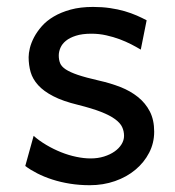

<svg xmlns="http://www.w3.org/2000/svg" viewBox="-20 -528 511 560"><path d="M390.6 -383.3Q378.4 -390.6 362.8 -398.7Q347.2 -406.7 328.9 -413.6Q310.5 -420.4 289.8 -425Q269 -429.7 246.6 -429.7Q219.7 -429.7 201.4 -423.8Q183.1 -418 172.1 -408.9Q161.1 -399.9 156.2 -388.4Q151.4 -377 151.4 -366.2Q151.4 -353.5 155.3 -343.8Q159.2 -334 171.6 -325.7Q184.1 -317.4 207 -309.6Q230 -301.8 268.6 -293Q301.8 -285.6 331.1 -274.2Q360.4 -262.7 382.3 -245.1Q404.3 -227.5 417 -202.9Q429.7 -178.2 429.7 -144Q429.7 -110.8 415 -82.5Q400.4 -54.2 375 -33Q349.6 -11.7 315.4 0.2Q281.2 12.2 241.7 12.2Q211.9 12.2 184.3 7.8Q156.7 3.4 132.6 -4.4Q108.4 -12.2 88.4 -22.5Q68.4 -32.7 53.7 -43.9L78.1 -131.8Q94.7 -117.2 115.5 -105Q136.2 -92.8 158.2 -84Q180.2 -75.2 202.4 -70.6Q224.6 -65.9 244.1 -65.9Q265.6 -65.9 283.4 -71.5Q301.3 -77.1 314.2 -86.2Q327.1 -95.2 334.5 -107.2Q341.8 -119.1 341.8 -131.8Q341.8 -145.5 336.2 -157.5Q330.6 -169.4 315.7 -180.4Q300.8 -191.4 274.7 -201.7Q248.5 -211.9 207.5 -222.2Q163.1 -232.9 135 -247.6Q106.9 -262.2 91.1 -279.8Q75.2 -297.4 69.3 -317.9Q63.5 -338.4 63.5 -361.3Q63.5 -372.6 67.1 -387.7Q70.8 -402.8 79.3 -419.2Q87.9 -435.5 101.8 -451.4Q115.7 -467.3 136.7 -479.7Q157.7 -492.2 186 -500Q214.4 -507.8 251.5 -507.8Q277.8 -507.8 301 -504.4Q324.2 -501 343.5 -495.4Q362.8 -489.7 378.9 -482.7Q395 -475.6 407.7 -468.8Z"/></svg>

Font: Andika Cyr
Style: Regular
Weight: 400
Designer: Victor Gaultney, Annie Olsen, Julie Remington, Don Collingsworth, Eric Hays, Becca Hirsbrunner
Foundry: SIL International
Version: Version 5.000